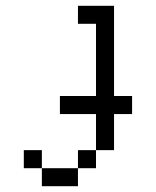

<svg xmlns="http://www.w3.org/2000/svg" viewBox="-20 -520 540 665"><path d="M437.5 -125V-187.5H375V-500H250V-437.5H312.5Q312.5 -437.5 312.5 -187.5H187.5V-125H312.5Q312.5 -125 312.5 0H250V62.5H125V125H250V62.5H312.5V0H375Q375 0 375 -125ZM125 62.5V0H62.5V62.5Z"/></svg>

Font: UnifontExMono
Style: Regular
Weight: 500
Version: Version 15.0.06